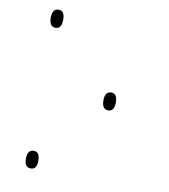

<svg xmlns="http://www.w3.org/2000/svg" viewBox="-82 -792 764 867"><g transform="rotate(10 300.0 -358.0)"><path d="M117 -639Q88 -639 88 -681Q88 -722 117 -722Q145 -722 145 -681Q145 -639 117 -639ZM416 -313Q387 -313 387 -354Q387 -395 416 -395Q444 -395 444 -354Q444 -313 416 -313ZM117 6Q88 6 88 -34Q88 -75 117 -75Q145 -75 145 -34Q145 6 117 6Z"/></g></svg>

Font: Noto Sans Mono Thin
Style: Regular
Weight: 100
Designer: Monotype Design Team
Foundry: Monotype Imaging Inc.
Version: Version 2.014